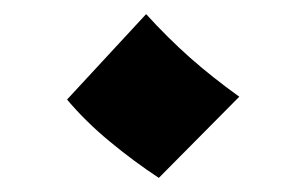

<svg xmlns="http://www.w3.org/2000/svg" viewBox="-20 -435 434 272"><path d="M205 -183Q170 -206 135.5 -234.5Q101 -263 75 -294L187 -415Q218 -381 249 -353.5Q280 -326 319 -298Z"/></svg>

Font: Marhey Medium
Style: Regular
Weight: 500
Designer: Nur Syamsi & Bustanul Arifin
Foundry: Namelatype
Version: Version 1.000